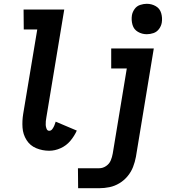

<svg xmlns="http://www.w3.org/2000/svg" viewBox="-20 -785 904 1010"><path d="M752 -605Q770 -605 787.5 -611Q805 -617 816.5 -632.5Q828 -648 831 -666Q835 -691 828 -715.5Q821 -740 799.5 -752.5Q778 -765 752 -765Q735 -765 717 -759Q699 -753 688 -737.5Q677 -722 674 -705Q670 -679 677 -654.5Q684 -630 705.5 -617.5Q727 -605 752 -605ZM239 8Q269 8 299 -5.5Q329 -19 350 -44Q371 -69 384 -98L273 -145Q270 -136 266.5 -126.5Q263 -117 256 -107Q249 -97 239 -97Q229 -97 225 -107.5Q221 -118 220.5 -127.5Q220 -137 221 -147.5Q222 -158 224 -168L318 -735H104L105 -630H176L102 -186Q96 -149 98.5 -113.5Q101 -78 119.5 -48.5Q138 -19 170.5 -5.5Q203 8 239 8ZM391 205H503Q529 205 556 199.5Q583 194 608 179Q633 164 651.5 141.5Q670 119 680 93Q690 67 695 40L789 -530H565V-425H647L573 23Q570 41 562.5 59Q555 77 538 88.5Q521 100 502 100H390Z"/></svg>

Font: Iosevka Sparkle
Style: Bold Italic
Weight: 700
Italic angle: -9°
Designer: Belleve Invis
Foundry: Belleve Invis
Version: Version 4.5.0; ttfautohint (v1.8.3)